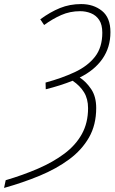

<svg xmlns="http://www.w3.org/2000/svg" viewBox="-81 -744 563 944"><path d="M-53 142Q32 117 106 85Q180 53 235.5 11.5Q291 -30 321.5 -85Q352 -140 352 -212Q352 -258 332 -290.5Q312 -323 276 -347Q246 -335 213 -324.5Q180 -314 144 -305L143 -338Q224 -360 287 -389.5Q350 -419 386 -465Q422 -511 422 -583Q422 -623 406.5 -646Q391 -669 366 -679Q341 -689 313 -689Q263 -689 220 -670Q177 -651 136 -621L117 -649Q166 -685 214 -704.5Q262 -724 318 -724Q379 -724 420.5 -690.5Q462 -657 462 -586Q462 -511 422.5 -454.5Q383 -398 311 -363Q343 -342 367.5 -305.5Q392 -269 392 -213Q392 -130 356.5 -68Q321 -6 258.5 40Q196 86 114 120Q32 154 -61 180Z"/></svg>

Font: Noto Sans Condensed ExtraLight
Style: Italic
Weight: 200
Width: 3
Italic angle: -12°
Designer: Monotype Design Team
Foundry: Monotype Imaging Inc.
Version: Version 2.013; ttfautohint (v1.8.4.7-5d5b)